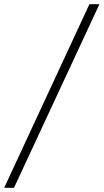

<svg xmlns="http://www.w3.org/2000/svg" viewBox="-107 -780 497 921"><path d="M-87 121 322 -760H370L-40 121Z"/></svg>

Font: Noto Serif Light
Style: Italic
Weight: 300
Italic angle: -12°
Designer: Monotype Design Team
Foundry: Monotype Imaging Inc.
Version: Version 2.013